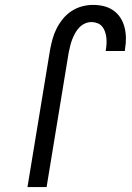

<svg xmlns="http://www.w3.org/2000/svg" viewBox="-20 -763 540 783"><path d="M92 0 184 -559Q188 -581 194 -603Q200 -625 210.5 -646Q221 -667 236.5 -686Q252 -705 272 -718Q292 -731 314.5 -737Q337 -743 359 -743Q382 -743 403 -738Q424 -733 441.5 -721Q459 -709 470.5 -691.5Q482 -674 487.5 -653Q493 -632 493.5 -609.5Q494 -587 490 -564L489 -555H411L412 -561Q414 -574 414.5 -586.5Q415 -599 413.5 -611Q412 -623 408 -634.5Q404 -646 396.5 -655Q389 -664 377.5 -668.5Q366 -673 353 -673Q339 -673 326 -667Q313 -661 303 -650.5Q293 -640 286 -627Q279 -614 274 -601Q269 -588 266 -574.5Q263 -561 260 -548L170 0Z"/></svg>

Font: Iosevka Oblique
Style: Regular
Weight: 400
Italic angle: -9°
Monospace: yes
Designer: Belleve Invis
Foundry: Belleve Invis
Version: Version 32.5.0; ttfautohint (v1.8.4)